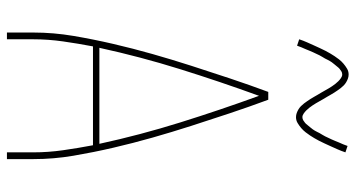

<svg xmlns="http://www.w3.org/2000/svg" viewBox="-250 -750 1001 540"><g transform="rotate(90 250.0 -480.5)"><path d="M72 0V-74Q72 -131 81.5 -187Q91 -243 104 -299Q117 -355 132.5 -409.5Q148 -464 165.5 -518.5Q183 -573 201 -627Q219 -681 239 -735H261Q281 -681 299 -627Q317 -573 334.5 -518.5Q352 -464 367.5 -409.5Q383 -355 396 -299Q409 -243 418.5 -187Q428 -131 428 -74V0H409V-74Q409 -116 403 -158Q397 -200 389 -242H111Q103 -200 97 -158Q91 -116 91 -74V0ZM115 -260H385Q360 -375 325 -487Q290 -599 250 -709Q210 -599 175 -487Q140 -375 115 -260ZM310 -813Q304 -813 298.5 -815Q293 -817 288 -820Q283 -823 279 -827Q275 -831 271.5 -835.5Q268 -840 265 -844.5Q262 -849 259 -853.5Q256 -858 253 -863.5Q250 -869 247 -874Q244 -879 241 -884Q238 -889 235 -894.5Q232 -900 229 -905Q226 -910 223 -914.5Q220 -919 216.5 -923.5Q213 -928 209 -932Q205 -936 200 -939.5Q195 -943 190 -943Q185 -943 181 -940.5Q177 -938 174 -935.5Q171 -933 168 -929Q165 -925 161 -920.5Q157 -916 155.5 -913.5Q154 -911 152 -908Q150 -905 148.5 -901.5Q147 -898 145 -894.5Q143 -891 140.5 -887Q138 -883 136 -879Q134 -875 132 -870.5Q130 -866 127.5 -861Q125 -856 123 -850.5Q121 -845 118.5 -839.5Q116 -834 113.5 -828Q111 -822 109 -816L91 -822Q95 -834 99.5 -844Q104 -854 108 -863Q112 -872 116 -880.5Q120 -889 123.5 -896Q127 -903 131 -909.5Q135 -916 138.5 -921.5Q142 -927 147.5 -934Q153 -941 159.5 -946.5Q166 -952 173.5 -956.5Q181 -961 190 -961Q196 -961 201.5 -959Q207 -957 212 -954Q217 -951 221 -947Q225 -943 228.5 -938.5Q232 -934 235 -929.5Q238 -925 241 -920.5Q244 -916 247 -910.5Q250 -905 253 -900Q256 -895 259 -890Q262 -885 265 -879.5Q268 -874 271 -869Q274 -864 277 -859.5Q280 -855 283.5 -850.5Q287 -846 291 -842Q295 -838 300 -834.5Q305 -831 310 -831Q315 -831 319 -833.5Q323 -836 326 -838.5Q329 -841 332 -845Q335 -849 339 -853.5Q343 -858 344.5 -860.5Q346 -863 348 -866Q350 -869 351.5 -872.5Q353 -876 355 -879.5Q357 -883 359.5 -887Q362 -891 364 -895Q366 -899 368 -903.5Q370 -908 372.5 -913Q375 -918 377 -923.5Q379 -929 381.5 -934.5Q384 -940 386.5 -946Q389 -952 391 -958L409 -952Q405 -940 400.5 -930Q396 -920 392 -911Q388 -902 384 -893.5Q380 -885 376.5 -878Q373 -871 369 -864.5Q365 -858 361.5 -852.5Q358 -847 352.5 -840Q347 -833 340.5 -827.5Q334 -822 326.5 -817.5Q319 -813 310 -813Z"/></g></svg>

Font: Iosevka Term Curly Thin
Style: Regular
Weight: 100
Designer: Belleve Invis
Foundry: Belleve Invis
Version: Version 32.3.0